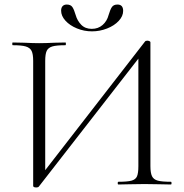

<svg xmlns="http://www.w3.org/2000/svg" viewBox="-20 -812 810 845"><path d="M732 0Q702 0 684 -1L616 -2L548 -1Q531 0 501 0Q498 0 498 -6Q498 -12 501 -12Q541 -12 559 -17Q577 -22 583 -36Q589 -50 589 -81V-554L151 9Q148 13 140 13Q126 13 126 6V-544Q126 -574 119 -588Q112 -602 93.5 -607.5Q75 -613 36 -613Q34 -613 34 -619Q34 -625 36 -625L86 -624Q126 -622 152 -622Q180 -622 220 -624L268 -625Q270 -625 270 -619Q270 -613 268 -613Q228 -613 210 -607.5Q192 -602 185.5 -588Q179 -574 179 -544V-63L618 -629Q621 -633 628 -633Q633 -633 637.5 -631Q642 -629 642 -626V-81Q642 -51 649 -36.5Q656 -22 674.5 -17Q693 -12 732 -12Q735 -12 735 -6Q735 0 732 0ZM458 -746Q465 -770 472.5 -781Q480 -792 497 -792Q522 -792 522 -764Q522 -741 502.5 -720Q483 -699 451 -686.5Q419 -674 385 -674Q350 -674 318.5 -687Q287 -700 268 -721Q249 -742 249 -765Q249 -778 255.5 -785Q262 -792 274 -792Q291 -792 298.5 -781Q306 -770 313 -746Q320 -721 337.5 -703Q355 -685 384 -685Q412 -685 431.5 -702Q451 -719 458 -746Z"/></svg>

Font: Cormorant Infant Light
Style: Regular
Weight: 300
Designer: Christian Thalmann (Catharsis Fonts)
Version: Version 3.000